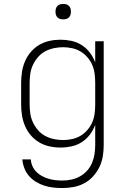

<svg xmlns="http://www.w3.org/2000/svg" viewBox="-20 -739 640 972"><path d="M296 213Q273 213 250 210.5Q227 208 205 201Q183 194 163 182Q143 170 127.5 152.5Q112 135 103.5 113Q95 91 93 68H136Q137 86 144.5 102.5Q152 119 164.5 131.5Q177 144 193 152.5Q209 161 226 166Q243 171 260.5 173Q278 175 296 175Q319 175 342 170Q365 165 385.5 153.5Q406 142 421.5 124.5Q437 107 446 85.5Q455 64 458.5 41Q462 18 462 -5V-107Q452 -80 435 -57.5Q418 -35 394 -19.5Q370 -4 342 2Q314 8 286 8Q258 8 230.5 2Q203 -4 179 -18Q155 -32 136.5 -53.5Q118 -75 107 -100.5Q96 -126 91.5 -154Q87 -182 87 -210V-320Q87 -348 91.5 -376Q96 -404 107 -429.5Q118 -455 136.5 -476.5Q155 -498 179 -512Q203 -526 230.5 -532Q258 -538 286 -538Q314 -538 342 -532Q370 -526 394 -510.5Q418 -495 435 -472.5Q452 -450 462 -423V-530H505V-5Q505 24 500.5 52Q496 80 483.5 106Q471 132 451.5 153.5Q432 175 407 188.5Q382 202 353.5 207.5Q325 213 296 213ZM299 -30Q322 -30 345 -35Q368 -40 387.5 -51.5Q407 -63 422.5 -81Q438 -99 447 -120Q456 -141 459 -164Q462 -187 462 -210V-320Q462 -343 459 -366Q456 -389 447 -410Q438 -431 422.5 -449Q407 -467 387.5 -478.5Q368 -490 345 -495Q322 -500 299 -500Q276 -500 252.5 -495Q229 -490 208.5 -479Q188 -468 172.5 -450Q157 -432 147 -411Q137 -390 133.5 -366.5Q130 -343 130 -320V-210Q130 -187 133.5 -163.5Q137 -140 147 -119Q157 -98 172.5 -80Q188 -62 208.5 -51Q229 -40 252.5 -35Q276 -30 299 -30ZM300 -641Q292 -641 284.5 -643Q277 -645 271 -651Q265 -657 263 -664.5Q261 -672 261 -680Q261 -688 263 -695.5Q265 -703 271 -709Q277 -715 284.5 -717Q292 -719 300 -719Q308 -719 315.5 -717Q323 -715 329 -709Q335 -703 337 -695.5Q339 -688 339 -680Q339 -672 337 -664.5Q335 -657 329 -651Q323 -645 315.5 -643Q308 -641 300 -641Z"/></svg>

Font: Iosevka Curly XLtEx
Style: Regular
Weight: 200
Width: 7
Monospace: yes
Designer: Belleve Invis
Foundry: Belleve Invis
Version: Version 11.1.0; ttfautohint (v1.8.3)